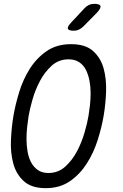

<svg xmlns="http://www.w3.org/2000/svg" viewBox="-20 -970 640 1000"><path d="M232 -69Q283 -69 319.5 -102Q356 -135 380.5 -181Q405 -227 420 -278.5Q435 -330 441 -367Q445 -391 448.5 -422Q452 -453 452 -485.5Q452 -518 446 -549.5Q440 -581 427.5 -606Q415 -631 392.5 -646Q370 -661 337 -661Q286 -661 249.5 -628Q213 -595 188.5 -549Q164 -503 149.5 -452.5Q135 -402 129 -366Q125 -341 121.5 -309.5Q118 -278 118 -245.5Q118 -213 123.5 -181Q129 -149 142 -124.5Q155 -100 177 -84.5Q199 -69 232 -69ZM218 10Q144 10 104 -26.5Q64 -63 49 -119Q34 -175 37 -241Q40 -307 50 -367Q60 -425 80 -490.5Q100 -556 135 -611.5Q170 -667 222.5 -703.5Q275 -740 350 -740Q425 -740 465 -704Q505 -668 520 -612.5Q535 -557 532.5 -492Q530 -427 520 -368Q510 -308 489 -241.5Q468 -175 432.5 -119Q397 -63 344.5 -26.5Q292 10 218 10ZM365 -810Q337 -810 333.5 -820.5Q330 -831 351 -853L420 -927Q430 -938 443 -944Q456 -950 471 -950Q499 -950 503 -939Q507 -928 485 -904L413 -831Q402 -821 390.5 -815.5Q379 -810 365 -810Z"/></svg>

Font: Maple Mono NL Light
Style: Italic
Weight: 300
Italic angle: -10°
Monospace: yes
Designer: subframe7536
Version: Version 7.000